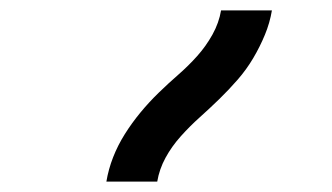

<svg xmlns="http://www.w3.org/2000/svg" viewBox="-20 -792 640 370"><path d="M185 -442Q189 -466 198 -489Q207 -512 220.5 -533.5Q234 -555 250.5 -575Q267 -595 285.5 -613Q304 -631 323.5 -648Q343 -665 360 -684Q377 -703 389.5 -725.5Q402 -748 406 -772H504Q500 -748 490.5 -725Q481 -702 468 -680Q455 -658 438 -638.5Q421 -619 402.5 -601Q384 -583 365 -566Q346 -549 328.5 -529.5Q311 -510 299 -488Q287 -466 283 -442Z"/></svg>

Font: Iosevka Semibold Extended
Style: Italic
Weight: 600
Width: 7
Italic angle: -9°
Monospace: yes
Designer: Belleve Invis
Foundry: Belleve Invis
Version: Version 32.5.0; ttfautohint (v1.8.4)